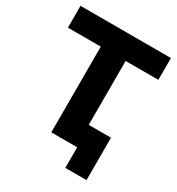

<svg xmlns="http://www.w3.org/2000/svg" viewBox="-197 -836 1015 1098"><g transform="rotate(30 310.5 -287.0)"><path d="M609 -566H393V0H229V-566H12V-710H609ZM400 136V0H286V-144H540V136Z"/></g></svg>

Font: Raleway ExtraBold
Style: Regular
Weight: 800
Designer: Matt McInerney, Pablo Impallari, Rodrigo Fuenzalida
Foundry: Matt McInerney, Pablo Impallari, Rodrigo Fuenzalida
Version: Version 4.026